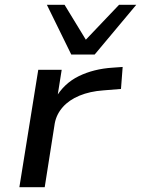

<svg xmlns="http://www.w3.org/2000/svg" viewBox="-20 -783 590 803"><path d="M61 0 140 -491H238L219 -371H211Q247 -434 309.5 -464.5Q372 -495 451 -500L493 -503L486 -411L412 -405Q356 -401 312.5 -383Q269 -365 242.5 -335Q216 -305 209 -267L167 0ZM278 -555 176 -763H250L339 -617L478 -763H550L376 -555Z"/></svg>

Font: Nunito Sans 10pt Expanded Medium
Style: Italic
Weight: 500
Width: 7
Italic angle: -9°
Designer: Vernon Adams
Foundry: Vernon Adams
Version: Version 3.101;gftools[0.9.27]